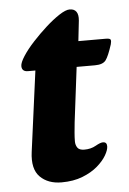

<svg xmlns="http://www.w3.org/2000/svg" viewBox="-47 -625 456 677"><g transform="rotate(-5 180.5 -286.5)"><path d="M144 16Q96 16 68 -12Q40 -40 48 -100L86 -385H60Q38 -385 38 -405Q38 -417 52.5 -439.5Q67 -462 90.5 -487.5Q114 -513 139.5 -536Q165 -559 188 -574Q211 -589 225 -589Q241 -589 248.5 -578.5Q256 -568 254 -547L246 -475H343Q358 -475 360 -470Q362 -465 359 -454Q346 -413 335.5 -399Q325 -385 297 -385H232L208 -191Q206 -172 204.5 -155Q203 -138 203 -124Q203 -111 209.5 -101.5Q216 -92 234 -92Q257 -92 274.5 -102Q292 -112 301 -112Q315 -112 315 -97Q315 -84 304 -65Q293 -46 271.5 -27.5Q250 -9 218 3.5Q186 16 144 16Z"/></g></svg>

Font: Alkatra
Style: Bold
Weight: 700
Designer: Suman Bhandary
Version: Version 1.100;gftools[0.9.22]